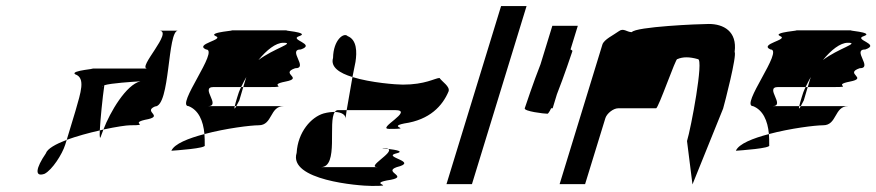

<svg xmlns="http://www.w3.org/2000/svg" viewBox="-20 -795 2889 633"><path d="M131 -289C98 -241 93 -210 127 -222C152 -235 185 -286 195 -318L200 -334C164 -320 136 -305 131 -289ZM228 -550C208 -563 313 -569 279 -569H466C430 -569 555 -694 504 -694H567C531 -694 542 -444 491 -444C449 -426 526 -412 458 -400C406 -388 478 -382 409 -382C397 -382 363 -377 321 -368C343 -426 396 -516 443 -527C414 -525 347 -521 324 -514C318 -473 311 -402 309 -365C273 -357 233 -346 200 -334L229 -430C246 -490 263 -538 228 -550ZM317 -509 318 -512C317 -511 316 -510 317 -509ZM309 -365C308 -341 309 -332 315 -352C317 -357 319 -362 321 -368Z M545 -298C559 -299 662 -306 655 -316C655 -329 655 -341 654 -353C601 -339 555 -321 545 -298ZM602 -445C557 -445 705 -632 659 -632C620 -650 721 -664 691 -676C662 -689 769 -695 741 -695H928C900 -695 1005 -689 967 -676C930 -664 1024 -650 972 -632C926 -632 999 -570 953 -570C901 -552 983 -538 921 -526C860 -514 934 -508 871 -508H782L792 -541C786 -530 780 -519 775 -508H684C638 -508 711 -445 665 -445H754C751 -433 755 -437 759 -445H915C869 -445 879 -382 833 -382C807 -382 725 -372 654 -353C650 -398 634 -432 602 -445ZM762 -474C758 -460 755 -451 754 -445H759C763 -453 769 -464 769 -464L782 -508H775C769 -496 765 -485 762 -474ZM832 -597C882 -635 956 -654 914 -654C889 -654 859 -630 832 -597Z M958 -291C930 -201 1162 -182 1206 -182C1291 -182 1195 -188 1255 -200C1339 -212 1239 -227 1288 -244C1361 -262 1246 -276 1282 -288C1318 -296 1284 -301 1260 -304C1280 -292 1186 -244 1225 -244H1038C1098 -244 1060 -394 1084 -426C1074 -426 1062 -425 1047 -421C1006 -409 962 -360 958 -291ZM1078 -604C1079 -664 1114 -689 1126 -676C1157 -664 1157 -623 1152 -591L1142 -541C1099 -554 1069 -574 1078 -604ZM1084 -426C1087 -430 1090 -432 1095 -432H1123L1119 -404C1120 -416 1107 -425 1084 -426ZM1142 -541 1123 -432H1282C1349 -432 1219 -370 1263 -370C1348 -370 1253 -376 1313 -388C1397 -400 1439 -446 1459 -494C1464 -510 1438 -525 1429 -538C1413 -537 1382 -516 1308 -516C1287 -516 1203 -522 1142 -541ZM1244 -307C1252 -307 1258 -306 1260 -304C1245 -306 1234 -307 1244 -307Z M1452 -188H1536L1716 -775H1632Z M1710 -438C1707 -428 1774 -420 1785 -420C1787 -420 1792 -427 1797 -438H1802L1816 -484C1839 -542 1865 -620 1867 -626C1868 -628 1865 -630 1861 -632L1885 -710H1801L1762 -583C1739 -525 1712 -444 1710 -438Z M1825 -188H1909L1976 -406C1981 -421 2002 -438 2018 -438H2143C2151 -438 2209 -607 2213 -600C2231 -608 2253 -608 2281 -600C2301 -600 2258 -372 2245 -330L2263 -187L2364 -437C2369 -454 2410 -612 2402 -624C2411 -692 2365 -716 2317 -716C2285 -716 2076 -707 2063 -689C2046 -689 2036 -704 2020 -692C2004 -680 1971 -665 1966 -648Z M2406 -298C2420 -299 2523 -306 2516 -316C2516 -329 2516 -341 2515 -353C2462 -339 2416 -321 2406 -298ZM2463 -445C2418 -445 2566 -632 2520 -632C2481 -650 2582 -664 2552 -676C2523 -689 2630 -695 2602 -695H2789C2761 -695 2866 -689 2828 -676C2791 -664 2885 -650 2833 -632C2787 -632 2860 -570 2814 -570C2762 -552 2844 -538 2782 -526C2721 -514 2795 -508 2732 -508H2643L2653 -541C2647 -530 2641 -519 2636 -508H2545C2499 -508 2572 -445 2526 -445H2615C2612 -433 2616 -437 2620 -445H2776C2730 -445 2740 -382 2694 -382C2668 -382 2586 -372 2515 -353C2511 -398 2495 -432 2463 -445ZM2623 -474C2619 -460 2616 -451 2615 -445H2620C2624 -453 2630 -464 2630 -464L2643 -508H2636C2630 -496 2626 -485 2623 -474ZM2693 -597C2743 -635 2817 -654 2775 -654C2750 -654 2720 -630 2693 -597Z"/></svg>

Font: bitstorm
Style: obl
Weight: 400
Version: Version 0.2